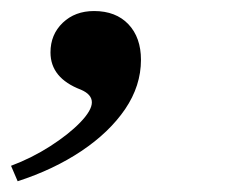

<svg xmlns="http://www.w3.org/2000/svg" viewBox="-93 -162 448 348"><path d="M-61 166.5 -73 138.5Q-35.5 124.5 -2 103Q31.5 81.5 52.5 59.8Q73.5 38 73.5 23.5Q73.5 9 53.5 0.5Q-1.5 -20.5 -1.5 -67Q-1.5 -99.5 20.8 -120.8Q43 -142 77.5 -142Q117 -142 139.8 -118Q162.5 -94 162.5 -53.5Q162.5 -6.5 133.8 35.8Q105 78 54.5 111.8Q4 145.5 -61 166.5Z"/></svg>

Font: Libre Caslon Text Medium Italic
Style: Regular
Weight: 500
Italic angle: -22.583°
Designer: Pablo Impallari, Rodrigo Fuenzalida, Katja Schimmel
Foundry: Pablo Impallari, Rodrigo Fuenzalida
Version: Version 2.000